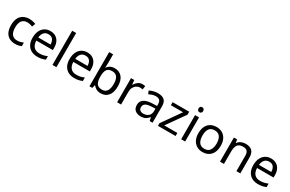

<svg xmlns="http://www.w3.org/2000/svg" viewBox="179 -2223 5592 3696"><g transform="rotate(30 2975.0 -375.0)"><path d="M300 10Q229 10 173.5 -19Q118 -48 86.5 -109Q55 -170 55 -265Q55 -364 88 -426Q121 -488 177.5 -517Q234 -546 306 -546Q347 -546 385 -537.5Q423 -529 447 -517L420 -444Q396 -453 364 -461Q332 -469 304 -469Q146 -469 146 -266Q146 -169 184.5 -117.5Q223 -66 299 -66Q343 -66 376.5 -75Q410 -84 438 -97V-19Q411 -5 378.5 2.5Q346 10 300 10Z M772 -546Q841 -546 890.5 -516Q940 -486 966.5 -431.5Q993 -377 993 -304V-251H626Q628 -160 672.5 -112.5Q717 -65 797 -65Q848 -65 887.5 -74.5Q927 -84 969 -102V-25Q928 -7 888 1.5Q848 10 793 10Q717 10 658.5 -21Q600 -52 567.5 -113.5Q535 -175 535 -264Q535 -352 564.5 -415Q594 -478 647.5 -512Q701 -546 772 -546ZM771 -474Q708 -474 671.5 -433.5Q635 -393 628 -321H901Q900 -389 869 -431.5Q838 -474 771 -474Z M1217 0H1129V-760H1217Z M1594 -546Q1663 -546 1712.5 -516Q1762 -486 1788.5 -431.5Q1815 -377 1815 -304V-251H1448Q1450 -160 1494.5 -112.5Q1539 -65 1619 -65Q1670 -65 1709.5 -74.5Q1749 -84 1791 -102V-25Q1750 -7 1710 1.5Q1670 10 1615 10Q1539 10 1480.5 -21Q1422 -52 1389.5 -113.5Q1357 -175 1357 -264Q1357 -352 1386.5 -415Q1416 -478 1469.5 -512Q1523 -546 1594 -546ZM1593 -474Q1530 -474 1493.5 -433.5Q1457 -393 1450 -321H1723Q1722 -389 1691 -431.5Q1660 -474 1593 -474Z M2039 -575Q2039 -541 2037.5 -511.5Q2036 -482 2034 -465H2039Q2062 -499 2102 -522Q2142 -545 2205 -545Q2305 -545 2365.5 -475.5Q2426 -406 2426 -268Q2426 -130 2365 -60Q2304 10 2205 10Q2142 10 2102 -13Q2062 -36 2039 -68H2032L2014 0H1951V-760H2039ZM2190 -472Q2105 -472 2072 -423Q2039 -374 2039 -271V-267Q2039 -168 2071.5 -115.5Q2104 -63 2192 -63Q2264 -63 2299.5 -116Q2335 -169 2335 -269Q2335 -370 2299.5 -421Q2264 -472 2190 -472Z M2816 -546Q2831 -546 2848.5 -544.5Q2866 -543 2879 -540L2868 -459Q2855 -462 2839.5 -464Q2824 -466 2810 -466Q2769 -466 2733 -443.5Q2697 -421 2675.5 -380.5Q2654 -340 2654 -286V0H2566V-536H2638L2648 -438H2652Q2678 -482 2719 -514Q2760 -546 2816 -546Z M3162 -545Q3260 -545 3307 -502Q3354 -459 3354 -365V0H3290L3273 -76H3269Q3234 -32 3195.5 -11Q3157 10 3089 10Q3016 10 2968 -28.5Q2920 -67 2920 -149Q2920 -229 2983 -272.5Q3046 -316 3177 -320L3268 -323V-355Q3268 -422 3239 -448Q3210 -474 3157 -474Q3115 -474 3077 -461.5Q3039 -449 3006 -433L2979 -499Q3014 -518 3062 -531.5Q3110 -545 3162 -545ZM3188 -259Q3088 -255 3049.5 -227Q3011 -199 3011 -148Q3011 -103 3038.5 -82Q3066 -61 3109 -61Q3177 -61 3222 -98.5Q3267 -136 3267 -214V-262Z M3866 0H3474V-58L3762 -468H3491V-536H3859V-470L3575 -68H3866Z M4078 -536V0H3990V-536ZM4035 -737Q4055 -737 4070.5 -723.5Q4086 -710 4086 -681Q4086 -653 4070.5 -639Q4055 -625 4035 -625Q4013 -625 3998 -639Q3983 -653 3983 -681Q3983 -710 3998 -723.5Q4013 -737 4035 -737Z M4714 -269Q4714 -136 4646.5 -63Q4579 10 4464 10Q4393 10 4337.5 -22.5Q4282 -55 4250 -117.5Q4218 -180 4218 -269Q4218 -402 4285 -474Q4352 -546 4467 -546Q4540 -546 4595.5 -513.5Q4651 -481 4682.5 -419.5Q4714 -358 4714 -269ZM4309 -269Q4309 -174 4346.5 -118.5Q4384 -63 4466 -63Q4547 -63 4585 -118.5Q4623 -174 4623 -269Q4623 -364 4585 -418Q4547 -472 4465 -472Q4383 -472 4346 -418Q4309 -364 4309 -269Z M5111 -546Q5207 -546 5256 -499.5Q5305 -453 5305 -349V0H5218V-343Q5218 -408 5189 -440Q5160 -472 5098 -472Q5009 -472 4975 -422Q4941 -372 4941 -278V0H4853V-536H4924L4937 -463H4942Q4968 -505 5014 -525.5Q5060 -546 5111 -546Z M5678 -546Q5747 -546 5796.5 -516Q5846 -486 5872.5 -431.5Q5899 -377 5899 -304V-251H5532Q5534 -160 5578.5 -112.5Q5623 -65 5703 -65Q5754 -65 5793.5 -74.5Q5833 -84 5875 -102V-25Q5834 -7 5794 1.5Q5754 10 5699 10Q5623 10 5564.5 -21Q5506 -52 5473.5 -113.5Q5441 -175 5441 -264Q5441 -352 5470.5 -415Q5500 -478 5553.5 -512Q5607 -546 5678 -546ZM5677 -474Q5614 -474 5577.5 -433.5Q5541 -393 5534 -321H5807Q5806 -389 5775 -431.5Q5744 -474 5677 -474Z"/></g></svg>

Font: Noto Sans Adlam
Style: Regular
Weight: 400
Designer: Mark Jamra, Neil Patel
Foundry: JamraPatel LLC
Version: Version 3.001